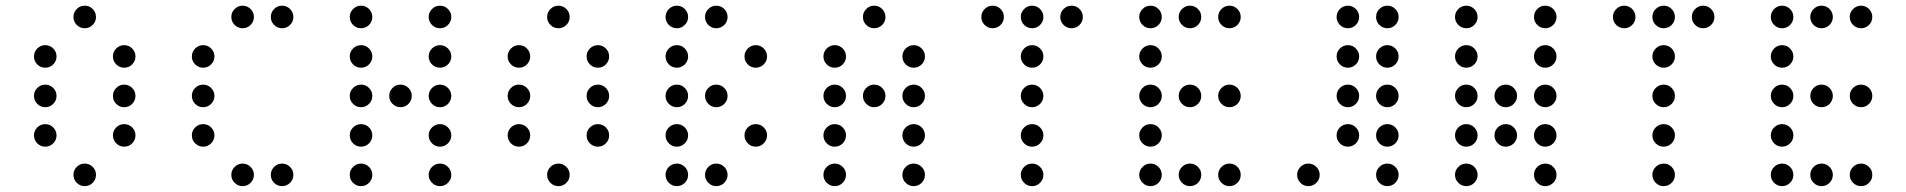

<svg xmlns="http://www.w3.org/2000/svg" viewBox="-20 -674 6602 665"><path d="M312.5 -615.2Q312.5 -599.1 301 -587.6Q289.6 -576.2 273.4 -576.2Q257.3 -576.2 245.8 -587.6Q234.4 -599.1 234.4 -615.2Q234.4 -631.3 245.8 -642.8Q257.3 -654.3 273.4 -654.3Q289.6 -654.3 301 -642.8Q312.5 -631.3 312.5 -615.2ZM175.8 -478.5Q175.8 -462.4 164.3 -450.9Q152.8 -439.5 136.7 -439.5Q120.6 -439.5 109.1 -450.9Q97.7 -462.4 97.7 -478.5Q97.7 -494.6 109.1 -506.1Q120.6 -517.6 136.7 -517.6Q152.8 -517.6 164.3 -506.1Q175.8 -494.6 175.8 -478.5ZM449.2 -478.5Q449.2 -462.4 437.7 -450.9Q426.3 -439.5 410.2 -439.5Q394 -439.5 382.6 -450.9Q371.1 -462.4 371.1 -478.5Q371.1 -494.6 382.6 -506.1Q394 -517.6 410.2 -517.6Q426.3 -517.6 437.7 -506.1Q449.2 -494.6 449.2 -478.5ZM175.8 -341.8Q175.8 -325.7 164.3 -314.2Q152.8 -302.7 136.7 -302.7Q120.6 -302.7 109.1 -314.2Q97.7 -325.7 97.7 -341.8Q97.7 -357.9 109.1 -369.4Q120.6 -380.9 136.7 -380.9Q152.8 -380.9 164.3 -369.4Q175.8 -357.9 175.8 -341.8ZM449.2 -341.8Q449.2 -325.7 437.7 -314.2Q426.3 -302.7 410.2 -302.7Q394 -302.7 382.6 -314.2Q371.1 -325.7 371.1 -341.8Q371.1 -357.9 382.6 -369.4Q394 -380.9 410.2 -380.9Q426.3 -380.9 437.7 -369.4Q449.2 -357.9 449.2 -341.8ZM175.8 -205.1Q175.8 -189 164.3 -177.5Q152.8 -166 136.7 -166Q120.6 -166 109.1 -177.5Q97.7 -189 97.7 -205.1Q97.7 -221.2 109.1 -232.7Q120.6 -244.1 136.7 -244.1Q152.8 -244.1 164.3 -232.7Q175.8 -221.2 175.8 -205.1ZM449.2 -205.1Q449.2 -189 437.7 -177.5Q426.3 -166 410.2 -166Q394 -166 382.6 -177.5Q371.1 -189 371.1 -205.1Q371.1 -221.2 382.6 -232.7Q394 -244.1 410.2 -244.1Q426.3 -244.1 437.7 -232.7Q449.2 -221.2 449.2 -205.1ZM312.5 -68.4Q312.5 -52.2 301 -40.8Q289.6 -29.3 273.4 -29.3Q257.3 -29.3 245.8 -40.8Q234.4 -52.2 234.4 -68.4Q234.4 -84.5 245.8 -95.9Q257.3 -107.4 273.4 -107.4Q289.6 -107.4 301 -95.9Q312.5 -84.5 312.5 -68.4Z M859.4 -615.2Q859.4 -599.1 847.9 -587.6Q836.4 -576.2 820.3 -576.2Q804.2 -576.2 792.7 -587.6Q781.2 -599.1 781.2 -615.2Q781.2 -631.3 792.7 -642.8Q804.2 -654.3 820.3 -654.3Q836.4 -654.3 847.9 -642.8Q859.4 -631.3 859.4 -615.2ZM996.1 -615.2Q996.1 -599.1 984.6 -587.6Q973.1 -576.2 957 -576.2Q940.9 -576.2 929.4 -587.6Q918 -599.1 918 -615.2Q918 -631.3 929.4 -642.8Q940.9 -654.3 957 -654.3Q973.1 -654.3 984.6 -642.8Q996.1 -631.3 996.1 -615.2ZM722.7 -478.5Q722.7 -462.4 711.2 -450.9Q699.7 -439.5 683.6 -439.5Q667.5 -439.5 656 -450.9Q644.5 -462.4 644.5 -478.5Q644.5 -494.6 656 -506.1Q667.5 -517.6 683.6 -517.6Q699.7 -517.6 711.2 -506.1Q722.7 -494.6 722.7 -478.5ZM722.7 -341.8Q722.7 -325.7 711.2 -314.2Q699.7 -302.7 683.6 -302.7Q667.5 -302.7 656 -314.2Q644.5 -325.7 644.5 -341.8Q644.5 -357.9 656 -369.4Q667.5 -380.9 683.6 -380.9Q699.7 -380.9 711.2 -369.4Q722.7 -357.9 722.7 -341.8ZM722.7 -205.1Q722.7 -189 711.2 -177.5Q699.7 -166 683.6 -166Q667.5 -166 656 -177.5Q644.5 -189 644.5 -205.1Q644.5 -221.2 656 -232.7Q667.5 -244.1 683.6 -244.1Q699.7 -244.1 711.2 -232.7Q722.7 -221.2 722.7 -205.1ZM859.4 -68.4Q859.4 -52.2 847.9 -40.8Q836.4 -29.3 820.3 -29.3Q804.2 -29.3 792.7 -40.8Q781.2 -52.2 781.2 -68.4Q781.2 -84.5 792.7 -95.9Q804.2 -107.4 820.3 -107.4Q836.4 -107.4 847.9 -95.9Q859.4 -84.5 859.4 -68.4ZM996.1 -68.4Q996.1 -52.2 984.6 -40.8Q973.1 -29.3 957 -29.3Q940.9 -29.3 929.4 -40.8Q918 -52.2 918 -68.4Q918 -84.5 929.4 -95.9Q940.9 -107.4 957 -107.4Q973.1 -107.4 984.6 -95.9Q996.1 -84.5 996.1 -68.4Z M1269.5 -615.2Q1269.5 -599.1 1258.1 -587.6Q1246.6 -576.2 1230.5 -576.2Q1214.4 -576.2 1202.9 -587.6Q1191.4 -599.1 1191.4 -615.2Q1191.4 -631.3 1202.9 -642.8Q1214.4 -654.3 1230.5 -654.3Q1246.6 -654.3 1258.1 -642.8Q1269.5 -631.3 1269.5 -615.2ZM1543 -615.2Q1543 -599.1 1531.5 -587.6Q1520 -576.2 1503.9 -576.2Q1487.8 -576.2 1476.3 -587.6Q1464.8 -599.1 1464.8 -615.2Q1464.8 -631.3 1476.3 -642.8Q1487.8 -654.3 1503.9 -654.3Q1520 -654.3 1531.5 -642.8Q1543 -631.3 1543 -615.2ZM1269.5 -478.5Q1269.5 -462.4 1258.1 -450.9Q1246.6 -439.5 1230.5 -439.5Q1214.4 -439.5 1202.9 -450.9Q1191.4 -462.4 1191.4 -478.5Q1191.4 -494.6 1202.9 -506.1Q1214.4 -517.6 1230.5 -517.6Q1246.6 -517.6 1258.1 -506.1Q1269.5 -494.6 1269.5 -478.5ZM1543 -478.5Q1543 -462.4 1531.5 -450.9Q1520 -439.5 1503.9 -439.5Q1487.8 -439.5 1476.3 -450.9Q1464.8 -462.4 1464.8 -478.5Q1464.8 -494.6 1476.3 -506.1Q1487.8 -517.6 1503.9 -517.6Q1520 -517.6 1531.5 -506.1Q1543 -494.6 1543 -478.5ZM1269.5 -341.8Q1269.5 -325.7 1258.1 -314.2Q1246.6 -302.7 1230.5 -302.7Q1214.4 -302.7 1202.9 -314.2Q1191.4 -325.7 1191.4 -341.8Q1191.4 -357.9 1202.9 -369.4Q1214.4 -380.9 1230.5 -380.9Q1246.6 -380.9 1258.1 -369.4Q1269.5 -357.9 1269.5 -341.8ZM1406.2 -341.8Q1406.2 -325.7 1394.8 -314.2Q1383.3 -302.7 1367.2 -302.7Q1351.1 -302.7 1339.6 -314.2Q1328.1 -325.7 1328.1 -341.8Q1328.1 -357.9 1339.6 -369.4Q1351.1 -380.9 1367.2 -380.9Q1383.3 -380.9 1394.8 -369.4Q1406.2 -357.9 1406.2 -341.8ZM1543 -341.8Q1543 -325.7 1531.5 -314.2Q1520 -302.7 1503.9 -302.7Q1487.8 -302.7 1476.3 -314.2Q1464.8 -325.7 1464.8 -341.8Q1464.8 -357.9 1476.3 -369.4Q1487.8 -380.9 1503.9 -380.9Q1520 -380.9 1531.5 -369.4Q1543 -357.9 1543 -341.8ZM1269.5 -205.1Q1269.5 -189 1258.1 -177.5Q1246.6 -166 1230.5 -166Q1214.4 -166 1202.9 -177.5Q1191.4 -189 1191.4 -205.1Q1191.4 -221.2 1202.9 -232.7Q1214.4 -244.1 1230.5 -244.1Q1246.6 -244.1 1258.1 -232.7Q1269.5 -221.2 1269.5 -205.1ZM1543 -205.1Q1543 -189 1531.5 -177.5Q1520 -166 1503.9 -166Q1487.8 -166 1476.3 -177.5Q1464.8 -189 1464.8 -205.1Q1464.8 -221.2 1476.3 -232.7Q1487.8 -244.1 1503.9 -244.1Q1520 -244.1 1531.5 -232.7Q1543 -221.2 1543 -205.1ZM1269.5 -68.4Q1269.5 -52.2 1258.1 -40.8Q1246.6 -29.3 1230.5 -29.3Q1214.4 -29.3 1202.9 -40.8Q1191.4 -52.2 1191.4 -68.4Q1191.4 -84.5 1202.9 -95.9Q1214.4 -107.4 1230.5 -107.4Q1246.6 -107.4 1258.1 -95.9Q1269.5 -84.5 1269.5 -68.4ZM1543 -68.4Q1543 -52.2 1531.5 -40.8Q1520 -29.3 1503.9 -29.3Q1487.8 -29.3 1476.3 -40.8Q1464.8 -52.2 1464.8 -68.4Q1464.8 -84.5 1476.3 -95.9Q1487.8 -107.4 1503.9 -107.4Q1520 -107.4 1531.5 -95.9Q1543 -84.5 1543 -68.4Z M1953.1 -615.2Q1953.1 -599.1 1941.7 -587.6Q1930.2 -576.2 1914.1 -576.2Q1897.9 -576.2 1886.5 -587.6Q1875 -599.1 1875 -615.2Q1875 -631.3 1886.5 -642.8Q1897.9 -654.3 1914.1 -654.3Q1930.2 -654.3 1941.7 -642.8Q1953.1 -631.3 1953.1 -615.2ZM1816.4 -478.5Q1816.4 -462.4 1804.9 -450.9Q1793.5 -439.5 1777.3 -439.5Q1761.2 -439.5 1749.8 -450.9Q1738.3 -462.4 1738.3 -478.5Q1738.3 -494.6 1749.8 -506.1Q1761.2 -517.6 1777.3 -517.6Q1793.5 -517.6 1804.9 -506.1Q1816.4 -494.6 1816.4 -478.5ZM2089.8 -478.5Q2089.8 -462.4 2078.4 -450.9Q2066.9 -439.5 2050.8 -439.5Q2034.7 -439.5 2023.2 -450.9Q2011.7 -462.4 2011.7 -478.5Q2011.7 -494.6 2023.2 -506.1Q2034.7 -517.6 2050.8 -517.6Q2066.9 -517.6 2078.4 -506.1Q2089.8 -494.6 2089.8 -478.5ZM1816.4 -341.8Q1816.4 -325.7 1804.9 -314.2Q1793.5 -302.7 1777.3 -302.7Q1761.2 -302.7 1749.8 -314.2Q1738.3 -325.7 1738.3 -341.8Q1738.3 -357.9 1749.8 -369.4Q1761.2 -380.9 1777.3 -380.9Q1793.5 -380.9 1804.9 -369.4Q1816.4 -357.9 1816.4 -341.8ZM2089.8 -341.8Q2089.8 -325.7 2078.4 -314.2Q2066.9 -302.7 2050.8 -302.7Q2034.7 -302.7 2023.2 -314.2Q2011.7 -325.7 2011.7 -341.8Q2011.7 -357.9 2023.2 -369.4Q2034.7 -380.9 2050.8 -380.9Q2066.9 -380.9 2078.4 -369.4Q2089.8 -357.9 2089.8 -341.8ZM1816.4 -205.1Q1816.4 -189 1804.9 -177.5Q1793.5 -166 1777.3 -166Q1761.2 -166 1749.8 -177.5Q1738.3 -189 1738.3 -205.1Q1738.3 -221.2 1749.8 -232.7Q1761.2 -244.1 1777.3 -244.1Q1793.5 -244.1 1804.9 -232.7Q1816.4 -221.2 1816.4 -205.1ZM2089.8 -205.1Q2089.8 -189 2078.4 -177.5Q2066.9 -166 2050.8 -166Q2034.7 -166 2023.2 -177.5Q2011.7 -189 2011.7 -205.1Q2011.7 -221.2 2023.2 -232.7Q2034.7 -244.1 2050.8 -244.1Q2066.9 -244.1 2078.4 -232.7Q2089.8 -221.2 2089.8 -205.1ZM1953.1 -68.4Q1953.1 -52.2 1941.7 -40.8Q1930.2 -29.3 1914.1 -29.3Q1897.9 -29.3 1886.5 -40.8Q1875 -52.2 1875 -68.4Q1875 -84.5 1886.5 -95.9Q1897.9 -107.4 1914.1 -107.4Q1930.2 -107.4 1941.7 -95.9Q1953.1 -84.5 1953.1 -68.4Z M2363.3 -615.2Q2363.3 -599.1 2351.8 -587.6Q2340.3 -576.2 2324.2 -576.2Q2308.1 -576.2 2296.6 -587.6Q2285.2 -599.1 2285.2 -615.2Q2285.2 -631.3 2296.6 -642.8Q2308.1 -654.3 2324.2 -654.3Q2340.3 -654.3 2351.8 -642.8Q2363.3 -631.3 2363.3 -615.2ZM2500 -615.2Q2500 -599.1 2488.5 -587.6Q2477.1 -576.2 2460.9 -576.2Q2444.8 -576.2 2433.3 -587.6Q2421.9 -599.1 2421.9 -615.2Q2421.9 -631.3 2433.3 -642.8Q2444.8 -654.3 2460.9 -654.3Q2477.1 -654.3 2488.5 -642.8Q2500 -631.3 2500 -615.2ZM2363.3 -478.5Q2363.3 -462.4 2351.8 -450.9Q2340.3 -439.5 2324.2 -439.5Q2308.1 -439.5 2296.6 -450.9Q2285.2 -462.4 2285.2 -478.5Q2285.2 -494.6 2296.6 -506.1Q2308.1 -517.6 2324.2 -517.6Q2340.3 -517.6 2351.8 -506.1Q2363.3 -494.6 2363.3 -478.5ZM2636.7 -478.5Q2636.7 -462.4 2625.2 -450.9Q2613.8 -439.5 2597.7 -439.5Q2581.5 -439.5 2570.1 -450.9Q2558.6 -462.4 2558.6 -478.5Q2558.6 -494.6 2570.1 -506.1Q2581.5 -517.6 2597.7 -517.6Q2613.8 -517.6 2625.2 -506.1Q2636.7 -494.6 2636.7 -478.5ZM2363.3 -341.8Q2363.3 -325.7 2351.8 -314.2Q2340.3 -302.7 2324.2 -302.7Q2308.1 -302.7 2296.6 -314.2Q2285.2 -325.7 2285.2 -341.8Q2285.2 -357.9 2296.6 -369.4Q2308.1 -380.9 2324.2 -380.9Q2340.3 -380.9 2351.8 -369.4Q2363.3 -357.9 2363.3 -341.8ZM2500 -341.8Q2500 -325.7 2488.5 -314.2Q2477.1 -302.7 2460.9 -302.7Q2444.8 -302.7 2433.3 -314.2Q2421.9 -325.7 2421.9 -341.8Q2421.9 -357.9 2433.3 -369.4Q2444.8 -380.9 2460.9 -380.9Q2477.1 -380.9 2488.5 -369.4Q2500 -357.9 2500 -341.8ZM2363.3 -205.1Q2363.3 -189 2351.8 -177.5Q2340.3 -166 2324.2 -166Q2308.1 -166 2296.6 -177.5Q2285.2 -189 2285.2 -205.1Q2285.2 -221.2 2296.6 -232.7Q2308.1 -244.1 2324.2 -244.1Q2340.3 -244.1 2351.8 -232.7Q2363.3 -221.2 2363.3 -205.1ZM2636.7 -205.1Q2636.7 -189 2625.2 -177.5Q2613.8 -166 2597.7 -166Q2581.5 -166 2570.1 -177.5Q2558.6 -189 2558.6 -205.1Q2558.6 -221.2 2570.1 -232.7Q2581.5 -244.1 2597.7 -244.1Q2613.8 -244.1 2625.2 -232.7Q2636.7 -221.2 2636.7 -205.1ZM2363.3 -68.4Q2363.3 -52.2 2351.8 -40.8Q2340.3 -29.3 2324.2 -29.3Q2308.1 -29.3 2296.6 -40.8Q2285.2 -52.2 2285.2 -68.4Q2285.2 -84.5 2296.6 -95.9Q2308.1 -107.4 2324.2 -107.4Q2340.3 -107.4 2351.8 -95.9Q2363.3 -84.5 2363.3 -68.4ZM2500 -68.4Q2500 -52.2 2488.5 -40.8Q2477.1 -29.3 2460.9 -29.3Q2444.8 -29.3 2433.3 -40.8Q2421.9 -52.2 2421.9 -68.4Q2421.9 -84.5 2433.3 -95.9Q2444.8 -107.4 2460.9 -107.4Q2477.1 -107.4 2488.5 -95.9Q2500 -84.5 2500 -68.4Z M3046.9 -615.2Q3046.9 -599.1 3035.4 -587.6Q3023.9 -576.2 3007.8 -576.2Q2991.7 -576.2 2980.2 -587.6Q2968.8 -599.1 2968.8 -615.2Q2968.8 -631.3 2980.2 -642.8Q2991.7 -654.3 3007.8 -654.3Q3023.9 -654.3 3035.4 -642.8Q3046.9 -631.3 3046.9 -615.2ZM2910.2 -478.5Q2910.2 -462.4 2898.7 -450.9Q2887.2 -439.5 2871.1 -439.5Q2855 -439.5 2843.5 -450.9Q2832 -462.4 2832 -478.5Q2832 -494.6 2843.5 -506.1Q2855 -517.6 2871.1 -517.6Q2887.2 -517.6 2898.7 -506.1Q2910.2 -494.6 2910.2 -478.5ZM3183.6 -478.5Q3183.6 -462.4 3172.1 -450.9Q3160.6 -439.5 3144.5 -439.5Q3128.4 -439.5 3116.9 -450.9Q3105.5 -462.4 3105.5 -478.5Q3105.5 -494.6 3116.9 -506.1Q3128.4 -517.6 3144.5 -517.6Q3160.6 -517.6 3172.1 -506.1Q3183.6 -494.6 3183.6 -478.5ZM2910.2 -341.8Q2910.2 -325.7 2898.7 -314.2Q2887.2 -302.7 2871.1 -302.7Q2855 -302.7 2843.5 -314.2Q2832 -325.7 2832 -341.8Q2832 -357.9 2843.5 -369.4Q2855 -380.9 2871.1 -380.9Q2887.2 -380.9 2898.7 -369.4Q2910.2 -357.9 2910.2 -341.8ZM3046.9 -341.8Q3046.9 -325.7 3035.4 -314.2Q3023.9 -302.7 3007.8 -302.7Q2991.7 -302.7 2980.2 -314.2Q2968.8 -325.7 2968.8 -341.8Q2968.8 -357.9 2980.2 -369.4Q2991.7 -380.9 3007.8 -380.9Q3023.9 -380.9 3035.4 -369.4Q3046.9 -357.9 3046.9 -341.8ZM3183.6 -341.8Q3183.6 -325.7 3172.1 -314.2Q3160.6 -302.7 3144.5 -302.7Q3128.4 -302.7 3116.9 -314.2Q3105.5 -325.7 3105.5 -341.8Q3105.5 -357.9 3116.9 -369.4Q3128.4 -380.9 3144.5 -380.9Q3160.6 -380.9 3172.1 -369.4Q3183.6 -357.9 3183.6 -341.8ZM2910.2 -205.1Q2910.2 -189 2898.7 -177.5Q2887.2 -166 2871.1 -166Q2855 -166 2843.5 -177.5Q2832 -189 2832 -205.1Q2832 -221.2 2843.5 -232.7Q2855 -244.1 2871.1 -244.1Q2887.2 -244.1 2898.7 -232.7Q2910.2 -221.2 2910.2 -205.1ZM3183.6 -205.1Q3183.6 -189 3172.1 -177.5Q3160.6 -166 3144.5 -166Q3128.4 -166 3116.9 -177.5Q3105.5 -189 3105.5 -205.1Q3105.5 -221.2 3116.9 -232.7Q3128.4 -244.1 3144.5 -244.1Q3160.6 -244.1 3172.1 -232.7Q3183.6 -221.2 3183.6 -205.1ZM2910.2 -68.4Q2910.2 -52.2 2898.7 -40.8Q2887.2 -29.3 2871.1 -29.3Q2855 -29.3 2843.5 -40.8Q2832 -52.2 2832 -68.4Q2832 -84.5 2843.5 -95.9Q2855 -107.4 2871.1 -107.4Q2887.2 -107.4 2898.7 -95.9Q2910.2 -84.5 2910.2 -68.4ZM3183.6 -68.4Q3183.6 -52.2 3172.1 -40.8Q3160.6 -29.3 3144.5 -29.3Q3128.4 -29.3 3116.9 -40.8Q3105.5 -52.2 3105.5 -68.4Q3105.5 -84.5 3116.9 -95.9Q3128.4 -107.4 3144.5 -107.4Q3160.6 -107.4 3172.1 -95.9Q3183.6 -84.5 3183.6 -68.4Z M3457 -615.2Q3457 -599.1 3445.6 -587.6Q3434.1 -576.2 3418 -576.2Q3401.9 -576.2 3390.4 -587.6Q3378.9 -599.1 3378.9 -615.2Q3378.9 -631.3 3390.4 -642.8Q3401.9 -654.3 3418 -654.3Q3434.1 -654.3 3445.6 -642.8Q3457 -631.3 3457 -615.2ZM3593.8 -615.2Q3593.8 -599.1 3582.3 -587.6Q3570.8 -576.2 3554.7 -576.2Q3538.6 -576.2 3527.1 -587.6Q3515.6 -599.1 3515.6 -615.2Q3515.6 -631.3 3527.1 -642.8Q3538.6 -654.3 3554.7 -654.3Q3570.8 -654.3 3582.3 -642.8Q3593.8 -631.3 3593.8 -615.2ZM3730.5 -615.2Q3730.5 -599.1 3719 -587.6Q3707.5 -576.2 3691.4 -576.2Q3675.3 -576.2 3663.8 -587.6Q3652.3 -599.1 3652.3 -615.2Q3652.3 -631.3 3663.8 -642.8Q3675.3 -654.3 3691.4 -654.3Q3707.5 -654.3 3719 -642.8Q3730.5 -631.3 3730.5 -615.2ZM3593.8 -478.5Q3593.8 -462.4 3582.3 -450.9Q3570.8 -439.5 3554.7 -439.5Q3538.6 -439.5 3527.1 -450.9Q3515.6 -462.4 3515.6 -478.5Q3515.6 -494.6 3527.1 -506.1Q3538.6 -517.6 3554.7 -517.6Q3570.8 -517.6 3582.3 -506.1Q3593.8 -494.6 3593.8 -478.5ZM3593.8 -341.8Q3593.8 -325.7 3582.3 -314.2Q3570.8 -302.7 3554.7 -302.7Q3538.6 -302.7 3527.1 -314.2Q3515.6 -325.7 3515.6 -341.8Q3515.6 -357.9 3527.1 -369.4Q3538.6 -380.9 3554.7 -380.9Q3570.8 -380.9 3582.3 -369.4Q3593.8 -357.9 3593.8 -341.8ZM3593.8 -205.1Q3593.8 -189 3582.3 -177.5Q3570.8 -166 3554.7 -166Q3538.6 -166 3527.1 -177.5Q3515.6 -189 3515.6 -205.1Q3515.6 -221.2 3527.1 -232.7Q3538.6 -244.1 3554.7 -244.1Q3570.8 -244.1 3582.3 -232.7Q3593.8 -221.2 3593.8 -205.1ZM3593.8 -68.4Q3593.8 -52.2 3582.3 -40.8Q3570.8 -29.3 3554.7 -29.3Q3538.6 -29.3 3527.1 -40.8Q3515.6 -52.2 3515.6 -68.4Q3515.6 -84.5 3527.1 -95.9Q3538.6 -107.4 3554.7 -107.4Q3570.8 -107.4 3582.3 -95.9Q3593.8 -84.5 3593.8 -68.4Z M4003.9 -615.2Q4003.9 -599.1 3992.4 -587.6Q3981 -576.2 3964.8 -576.2Q3948.7 -576.2 3937.3 -587.6Q3925.8 -599.1 3925.8 -615.2Q3925.8 -631.3 3937.3 -642.8Q3948.7 -654.3 3964.8 -654.3Q3981 -654.3 3992.4 -642.8Q4003.9 -631.3 4003.9 -615.2ZM4140.6 -615.2Q4140.6 -599.1 4129.2 -587.6Q4117.7 -576.2 4101.6 -576.2Q4085.4 -576.2 4074 -587.6Q4062.5 -599.1 4062.5 -615.2Q4062.5 -631.3 4074 -642.8Q4085.4 -654.3 4101.6 -654.3Q4117.7 -654.3 4129.2 -642.8Q4140.6 -631.3 4140.6 -615.2ZM4277.3 -615.2Q4277.3 -599.1 4265.9 -587.6Q4254.4 -576.2 4238.3 -576.2Q4222.2 -576.2 4210.7 -587.6Q4199.2 -599.1 4199.2 -615.2Q4199.2 -631.3 4210.7 -642.8Q4222.2 -654.3 4238.3 -654.3Q4254.4 -654.3 4265.9 -642.8Q4277.3 -631.3 4277.3 -615.2ZM4003.9 -478.5Q4003.9 -462.4 3992.4 -450.9Q3981 -439.5 3964.8 -439.5Q3948.7 -439.5 3937.3 -450.9Q3925.8 -462.4 3925.8 -478.5Q3925.8 -494.6 3937.3 -506.1Q3948.7 -517.6 3964.8 -517.6Q3981 -517.6 3992.4 -506.1Q4003.9 -494.6 4003.9 -478.5ZM4003.9 -341.8Q4003.9 -325.7 3992.4 -314.2Q3981 -302.7 3964.8 -302.7Q3948.7 -302.7 3937.3 -314.2Q3925.8 -325.7 3925.8 -341.8Q3925.8 -357.9 3937.3 -369.4Q3948.7 -380.9 3964.8 -380.9Q3981 -380.9 3992.4 -369.4Q4003.9 -357.9 4003.9 -341.8ZM4140.6 -341.8Q4140.6 -325.7 4129.2 -314.2Q4117.7 -302.7 4101.6 -302.7Q4085.4 -302.7 4074 -314.2Q4062.5 -325.7 4062.5 -341.8Q4062.5 -357.9 4074 -369.4Q4085.4 -380.9 4101.6 -380.9Q4117.7 -380.9 4129.2 -369.4Q4140.6 -357.9 4140.6 -341.8ZM4277.3 -341.8Q4277.3 -325.7 4265.9 -314.2Q4254.4 -302.7 4238.3 -302.7Q4222.2 -302.7 4210.7 -314.2Q4199.2 -325.7 4199.2 -341.8Q4199.2 -357.9 4210.7 -369.4Q4222.2 -380.9 4238.3 -380.9Q4254.4 -380.9 4265.9 -369.4Q4277.3 -357.9 4277.3 -341.8ZM4003.9 -205.1Q4003.9 -189 3992.4 -177.5Q3981 -166 3964.8 -166Q3948.7 -166 3937.3 -177.5Q3925.8 -189 3925.8 -205.1Q3925.8 -221.2 3937.3 -232.7Q3948.7 -244.1 3964.8 -244.1Q3981 -244.1 3992.4 -232.7Q4003.9 -221.2 4003.9 -205.1ZM4003.9 -68.4Q4003.9 -52.2 3992.4 -40.8Q3981 -29.3 3964.8 -29.3Q3948.7 -29.3 3937.3 -40.8Q3925.8 -52.2 3925.8 -68.4Q3925.8 -84.5 3937.3 -95.9Q3948.7 -107.4 3964.8 -107.4Q3981 -107.4 3992.4 -95.9Q4003.9 -84.5 4003.9 -68.4ZM4140.6 -68.4Q4140.6 -52.2 4129.2 -40.8Q4117.7 -29.3 4101.6 -29.3Q4085.4 -29.3 4074 -40.8Q4062.5 -52.2 4062.5 -68.4Q4062.5 -84.5 4074 -95.9Q4085.4 -107.4 4101.6 -107.4Q4117.7 -107.4 4129.2 -95.9Q4140.6 -84.5 4140.6 -68.4ZM4277.3 -68.4Q4277.3 -52.2 4265.9 -40.8Q4254.4 -29.3 4238.3 -29.3Q4222.2 -29.3 4210.7 -40.8Q4199.2 -52.2 4199.2 -68.4Q4199.2 -84.5 4210.7 -95.9Q4222.2 -107.4 4238.3 -107.4Q4254.4 -107.4 4265.9 -95.9Q4277.3 -84.5 4277.3 -68.4Z M4687.5 -615.2Q4687.5 -599.1 4676 -587.6Q4664.6 -576.2 4648.4 -576.2Q4632.3 -576.2 4620.8 -587.6Q4609.4 -599.1 4609.4 -615.2Q4609.4 -631.3 4620.8 -642.8Q4632.3 -654.3 4648.4 -654.3Q4664.6 -654.3 4676 -642.8Q4687.5 -631.3 4687.5 -615.2ZM4824.2 -615.2Q4824.2 -599.1 4812.7 -587.6Q4801.3 -576.2 4785.2 -576.2Q4769 -576.2 4757.6 -587.6Q4746.1 -599.1 4746.1 -615.2Q4746.1 -631.3 4757.6 -642.8Q4769 -654.3 4785.2 -654.3Q4801.3 -654.3 4812.7 -642.8Q4824.2 -631.3 4824.2 -615.2ZM4687.5 -478.5Q4687.5 -462.4 4676 -450.9Q4664.6 -439.5 4648.4 -439.5Q4632.3 -439.5 4620.8 -450.9Q4609.4 -462.4 4609.4 -478.5Q4609.4 -494.6 4620.8 -506.1Q4632.3 -517.6 4648.4 -517.6Q4664.6 -517.6 4676 -506.1Q4687.5 -494.6 4687.5 -478.5ZM4824.2 -478.5Q4824.2 -462.4 4812.7 -450.9Q4801.3 -439.5 4785.2 -439.5Q4769 -439.5 4757.6 -450.9Q4746.1 -462.4 4746.1 -478.5Q4746.1 -494.6 4757.6 -506.1Q4769 -517.6 4785.2 -517.6Q4801.3 -517.6 4812.7 -506.1Q4824.2 -494.6 4824.2 -478.5ZM4687.5 -341.8Q4687.5 -325.7 4676 -314.2Q4664.6 -302.7 4648.4 -302.7Q4632.3 -302.7 4620.8 -314.2Q4609.4 -325.7 4609.4 -341.8Q4609.4 -357.9 4620.8 -369.4Q4632.3 -380.9 4648.4 -380.9Q4664.6 -380.9 4676 -369.4Q4687.5 -357.9 4687.5 -341.8ZM4824.2 -341.8Q4824.2 -325.7 4812.7 -314.2Q4801.3 -302.7 4785.2 -302.7Q4769 -302.7 4757.6 -314.2Q4746.1 -325.7 4746.1 -341.8Q4746.1 -357.9 4757.6 -369.4Q4769 -380.9 4785.2 -380.9Q4801.3 -380.9 4812.7 -369.4Q4824.2 -357.9 4824.2 -341.8ZM4687.5 -205.1Q4687.5 -189 4676 -177.5Q4664.6 -166 4648.4 -166Q4632.3 -166 4620.8 -177.5Q4609.4 -189 4609.4 -205.1Q4609.4 -221.2 4620.8 -232.7Q4632.3 -244.1 4648.4 -244.1Q4664.6 -244.1 4676 -232.7Q4687.5 -221.2 4687.5 -205.1ZM4824.2 -205.1Q4824.2 -189 4812.7 -177.5Q4801.3 -166 4785.2 -166Q4769 -166 4757.6 -177.5Q4746.1 -189 4746.1 -205.1Q4746.1 -221.2 4757.6 -232.7Q4769 -244.1 4785.2 -244.1Q4801.3 -244.1 4812.7 -232.7Q4824.2 -221.2 4824.2 -205.1ZM4550.8 -68.4Q4550.8 -52.2 4539.3 -40.8Q4527.8 -29.3 4511.7 -29.3Q4495.6 -29.3 4484.1 -40.8Q4472.7 -52.2 4472.7 -68.4Q4472.7 -84.5 4484.1 -95.9Q4495.6 -107.4 4511.7 -107.4Q4527.8 -107.4 4539.3 -95.9Q4550.8 -84.5 4550.8 -68.4ZM4824.2 -68.4Q4824.2 -52.2 4812.7 -40.8Q4801.3 -29.3 4785.2 -29.3Q4769 -29.3 4757.6 -40.8Q4746.1 -52.2 4746.1 -68.4Q4746.1 -84.5 4757.6 -95.9Q4769 -107.4 4785.2 -107.4Q4801.3 -107.4 4812.7 -95.9Q4824.2 -84.5 4824.2 -68.4Z M5097.7 -615.2Q5097.7 -599.1 5086.2 -587.6Q5074.7 -576.2 5058.6 -576.2Q5042.5 -576.2 5031 -587.6Q5019.5 -599.1 5019.5 -615.2Q5019.5 -631.3 5031 -642.8Q5042.5 -654.3 5058.6 -654.3Q5074.7 -654.3 5086.2 -642.8Q5097.7 -631.3 5097.7 -615.2ZM5371.1 -615.2Q5371.1 -599.1 5359.6 -587.6Q5348.1 -576.2 5332 -576.2Q5315.9 -576.2 5304.4 -587.6Q5293 -599.1 5293 -615.2Q5293 -631.3 5304.4 -642.8Q5315.9 -654.3 5332 -654.3Q5348.1 -654.3 5359.6 -642.8Q5371.1 -631.3 5371.1 -615.2ZM5097.7 -478.5Q5097.7 -462.4 5086.2 -450.9Q5074.7 -439.5 5058.6 -439.5Q5042.5 -439.5 5031 -450.9Q5019.5 -462.4 5019.5 -478.5Q5019.5 -494.6 5031 -506.1Q5042.5 -517.6 5058.6 -517.6Q5074.7 -517.6 5086.2 -506.1Q5097.7 -494.6 5097.7 -478.5ZM5371.1 -478.5Q5371.1 -462.4 5359.6 -450.9Q5348.1 -439.5 5332 -439.5Q5315.9 -439.5 5304.4 -450.9Q5293 -462.4 5293 -478.5Q5293 -494.6 5304.4 -506.1Q5315.9 -517.6 5332 -517.6Q5348.1 -517.6 5359.6 -506.1Q5371.1 -494.6 5371.1 -478.5ZM5097.7 -341.8Q5097.7 -325.7 5086.2 -314.2Q5074.7 -302.7 5058.6 -302.7Q5042.5 -302.7 5031 -314.2Q5019.5 -325.7 5019.5 -341.8Q5019.5 -357.9 5031 -369.4Q5042.5 -380.9 5058.6 -380.9Q5074.7 -380.9 5086.2 -369.4Q5097.7 -357.9 5097.7 -341.8ZM5234.4 -341.8Q5234.4 -325.7 5222.9 -314.2Q5211.4 -302.7 5195.3 -302.7Q5179.2 -302.7 5167.7 -314.2Q5156.2 -325.7 5156.2 -341.8Q5156.2 -357.9 5167.7 -369.4Q5179.2 -380.9 5195.3 -380.9Q5211.4 -380.9 5222.9 -369.4Q5234.4 -357.9 5234.4 -341.8ZM5371.1 -341.8Q5371.1 -325.7 5359.6 -314.2Q5348.1 -302.7 5332 -302.7Q5315.9 -302.7 5304.4 -314.2Q5293 -325.7 5293 -341.8Q5293 -357.9 5304.4 -369.4Q5315.9 -380.9 5332 -380.9Q5348.1 -380.9 5359.6 -369.4Q5371.1 -357.9 5371.1 -341.8ZM5097.7 -205.1Q5097.7 -189 5086.2 -177.5Q5074.7 -166 5058.6 -166Q5042.5 -166 5031 -177.5Q5019.5 -189 5019.5 -205.1Q5019.5 -221.2 5031 -232.7Q5042.5 -244.1 5058.6 -244.1Q5074.7 -244.1 5086.2 -232.7Q5097.7 -221.2 5097.7 -205.1ZM5234.4 -205.1Q5234.4 -189 5222.9 -177.5Q5211.4 -166 5195.3 -166Q5179.2 -166 5167.7 -177.5Q5156.2 -189 5156.2 -205.1Q5156.2 -221.2 5167.7 -232.7Q5179.2 -244.1 5195.3 -244.1Q5211.4 -244.1 5222.9 -232.7Q5234.4 -221.2 5234.4 -205.1ZM5371.1 -205.1Q5371.1 -189 5359.6 -177.5Q5348.1 -166 5332 -166Q5315.9 -166 5304.4 -177.5Q5293 -189 5293 -205.1Q5293 -221.2 5304.4 -232.7Q5315.9 -244.1 5332 -244.1Q5348.1 -244.1 5359.6 -232.7Q5371.1 -221.2 5371.1 -205.1ZM5097.7 -68.4Q5097.7 -52.2 5086.2 -40.8Q5074.7 -29.3 5058.6 -29.3Q5042.5 -29.3 5031 -40.8Q5019.5 -52.2 5019.5 -68.4Q5019.5 -84.5 5031 -95.9Q5042.5 -107.4 5058.6 -107.4Q5074.7 -107.4 5086.2 -95.9Q5097.7 -84.5 5097.7 -68.4ZM5371.1 -68.4Q5371.1 -52.2 5359.6 -40.8Q5348.1 -29.3 5332 -29.3Q5315.9 -29.3 5304.4 -40.8Q5293 -52.2 5293 -68.4Q5293 -84.5 5304.4 -95.9Q5315.9 -107.4 5332 -107.4Q5348.1 -107.4 5359.6 -95.9Q5371.1 -84.5 5371.1 -68.4Z M5644.5 -615.2Q5644.5 -599.1 5633.1 -587.6Q5621.6 -576.2 5605.5 -576.2Q5589.4 -576.2 5577.9 -587.6Q5566.4 -599.1 5566.4 -615.2Q5566.4 -631.3 5577.9 -642.8Q5589.4 -654.3 5605.5 -654.3Q5621.6 -654.3 5633.1 -642.8Q5644.5 -631.3 5644.5 -615.2ZM5781.2 -615.2Q5781.2 -599.1 5769.8 -587.6Q5758.3 -576.2 5742.2 -576.2Q5726.1 -576.2 5714.6 -587.6Q5703.1 -599.1 5703.1 -615.2Q5703.1 -631.3 5714.6 -642.8Q5726.1 -654.3 5742.2 -654.3Q5758.3 -654.3 5769.8 -642.8Q5781.2 -631.3 5781.2 -615.2ZM5918 -615.2Q5918 -599.1 5906.5 -587.6Q5895 -576.2 5878.9 -576.2Q5862.8 -576.2 5851.3 -587.6Q5839.8 -599.1 5839.8 -615.2Q5839.8 -631.3 5851.3 -642.8Q5862.8 -654.3 5878.9 -654.3Q5895 -654.3 5906.5 -642.8Q5918 -631.3 5918 -615.2ZM5781.2 -478.5Q5781.2 -462.4 5769.8 -450.9Q5758.3 -439.5 5742.2 -439.5Q5726.1 -439.5 5714.6 -450.9Q5703.1 -462.4 5703.1 -478.5Q5703.1 -494.6 5714.6 -506.1Q5726.1 -517.6 5742.2 -517.6Q5758.3 -517.6 5769.8 -506.1Q5781.2 -494.6 5781.2 -478.5ZM5781.2 -341.8Q5781.2 -325.7 5769.8 -314.2Q5758.3 -302.7 5742.2 -302.7Q5726.1 -302.7 5714.6 -314.2Q5703.1 -325.7 5703.1 -341.8Q5703.1 -357.9 5714.6 -369.4Q5726.1 -380.9 5742.2 -380.9Q5758.3 -380.9 5769.8 -369.4Q5781.2 -357.9 5781.2 -341.8ZM5781.2 -205.1Q5781.2 -189 5769.8 -177.5Q5758.3 -166 5742.2 -166Q5726.1 -166 5714.6 -177.5Q5703.1 -189 5703.1 -205.1Q5703.1 -221.2 5714.6 -232.7Q5726.1 -244.1 5742.2 -244.1Q5758.3 -244.1 5769.8 -232.7Q5781.2 -221.2 5781.2 -205.1ZM5781.2 -68.4Q5781.2 -52.2 5769.8 -40.8Q5758.3 -29.3 5742.2 -29.3Q5726.1 -29.3 5714.6 -40.8Q5703.1 -52.2 5703.1 -68.4Q5703.1 -84.5 5714.6 -95.9Q5726.1 -107.4 5742.2 -107.4Q5758.3 -107.4 5769.8 -95.9Q5781.2 -84.5 5781.2 -68.4Z M6191.4 -615.2Q6191.4 -599.1 6179.9 -587.6Q6168.5 -576.2 6152.3 -576.2Q6136.2 -576.2 6124.8 -587.6Q6113.3 -599.1 6113.3 -615.2Q6113.3 -631.3 6124.8 -642.8Q6136.2 -654.3 6152.3 -654.3Q6168.5 -654.3 6179.9 -642.8Q6191.4 -631.3 6191.4 -615.2ZM6328.1 -615.2Q6328.1 -599.1 6316.7 -587.6Q6305.2 -576.2 6289.1 -576.2Q6272.9 -576.2 6261.5 -587.6Q6250 -599.1 6250 -615.2Q6250 -631.3 6261.5 -642.8Q6272.9 -654.3 6289.1 -654.3Q6305.2 -654.3 6316.7 -642.8Q6328.1 -631.3 6328.1 -615.2ZM6464.8 -615.2Q6464.8 -599.1 6453.4 -587.6Q6441.9 -576.2 6425.8 -576.2Q6409.7 -576.2 6398.2 -587.6Q6386.7 -599.1 6386.7 -615.2Q6386.7 -631.3 6398.2 -642.8Q6409.7 -654.3 6425.8 -654.3Q6441.9 -654.3 6453.4 -642.8Q6464.8 -631.3 6464.8 -615.2ZM6191.4 -478.5Q6191.4 -462.4 6179.9 -450.9Q6168.5 -439.5 6152.3 -439.5Q6136.2 -439.5 6124.8 -450.9Q6113.3 -462.4 6113.3 -478.5Q6113.3 -494.6 6124.8 -506.1Q6136.2 -517.6 6152.3 -517.6Q6168.5 -517.6 6179.9 -506.1Q6191.4 -494.6 6191.4 -478.5ZM6191.4 -341.8Q6191.4 -325.7 6179.9 -314.2Q6168.5 -302.7 6152.3 -302.7Q6136.2 -302.7 6124.8 -314.2Q6113.3 -325.7 6113.3 -341.8Q6113.3 -357.9 6124.8 -369.4Q6136.2 -380.9 6152.3 -380.9Q6168.5 -380.9 6179.9 -369.4Q6191.4 -357.9 6191.4 -341.8ZM6328.1 -341.8Q6328.1 -325.7 6316.7 -314.2Q6305.2 -302.7 6289.1 -302.7Q6272.9 -302.7 6261.5 -314.2Q6250 -325.7 6250 -341.8Q6250 -357.9 6261.5 -369.4Q6272.9 -380.9 6289.1 -380.9Q6305.2 -380.9 6316.7 -369.4Q6328.1 -357.9 6328.1 -341.8ZM6464.8 -341.8Q6464.8 -325.7 6453.4 -314.2Q6441.9 -302.7 6425.8 -302.7Q6409.7 -302.7 6398.2 -314.2Q6386.7 -325.7 6386.7 -341.8Q6386.7 -357.9 6398.2 -369.4Q6409.7 -380.9 6425.8 -380.9Q6441.9 -380.9 6453.4 -369.4Q6464.8 -357.9 6464.8 -341.8ZM6191.4 -205.1Q6191.4 -189 6179.9 -177.5Q6168.5 -166 6152.3 -166Q6136.2 -166 6124.8 -177.5Q6113.3 -189 6113.3 -205.1Q6113.3 -221.2 6124.8 -232.7Q6136.2 -244.1 6152.3 -244.1Q6168.5 -244.1 6179.9 -232.7Q6191.4 -221.2 6191.4 -205.1ZM6191.4 -68.4Q6191.4 -52.2 6179.9 -40.8Q6168.5 -29.3 6152.3 -29.3Q6136.2 -29.3 6124.8 -40.8Q6113.3 -52.2 6113.3 -68.4Q6113.3 -84.5 6124.8 -95.9Q6136.2 -107.4 6152.3 -107.4Q6168.5 -107.4 6179.9 -95.9Q6191.4 -84.5 6191.4 -68.4ZM6328.1 -68.4Q6328.1 -52.2 6316.7 -40.8Q6305.2 -29.3 6289.1 -29.3Q6272.9 -29.3 6261.5 -40.8Q6250 -52.2 6250 -68.4Q6250 -84.5 6261.5 -95.9Q6272.9 -107.4 6289.1 -107.4Q6305.2 -107.4 6316.7 -95.9Q6328.1 -84.5 6328.1 -68.4ZM6464.8 -68.4Q6464.8 -52.2 6453.4 -40.8Q6441.9 -29.3 6425.8 -29.3Q6409.7 -29.3 6398.2 -40.8Q6386.7 -52.2 6386.7 -68.4Q6386.7 -84.5 6398.2 -95.9Q6409.7 -107.4 6425.8 -107.4Q6441.9 -107.4 6453.4 -95.9Q6464.8 -84.5 6464.8 -68.4Z"/></svg>

Font: DatDot Light
Style: Regular
Weight: 300
Designer: GGBot
Version: 1.00